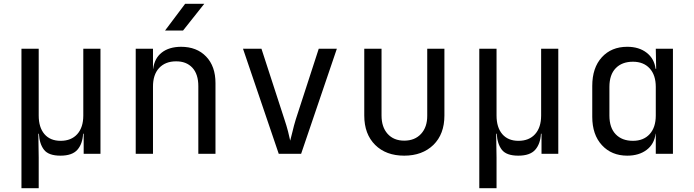

<svg xmlns="http://www.w3.org/2000/svg" viewBox="-20 -805 3635 1005"><path d="M92.3 180.2V-549.8H182.6V-200.2Q182.6 -138.2 212.6 -103Q242.7 -67.9 297.4 -67.9Q353 -67.9 384.5 -103Q416 -138.2 416 -200.2V-549.8H505.9V0H418V-105H415Q412.1 -51.8 385 -21Q357.9 9.8 296.4 9.8Q234.4 9.8 210.4 -21Q186.5 -51.8 183.6 -105H180.7L182.6 20V180.2Z M843.8 -645 949.2 -785.2H1049.3L938 -645ZM690.4 0V-549.8H780.8V-444.8H781.7Q788.6 -500 826.7 -529.8Q864.7 -559.6 927.2 -560.1Q1010.3 -560.1 1059.1 -508.8Q1107.9 -458 1107.9 -370.1V0H1018.1V-354Q1018.1 -417 986.8 -450.7Q955.1 -484.4 901.4 -483.9Q845.7 -483.9 813 -449.2Q780.3 -414.1 780.8 -350.1V0Z M1439 0 1252 -549.8H1348.6L1468.8 -180.2Q1480 -147 1487.8 -116.7Q1495.6 -86.4 1499 -68.8Q1503.9 -85.9 1511.2 -116.7Q1518.1 -147 1528.3 -180.2L1648.4 -549.8H1743.2L1556.2 0Z M2095.7 9.8Q2000.5 9.8 1943.8 -46.4Q1886.7 -103 1886.7 -200.2V-549.8H1977.1V-200.2Q1977.1 -140.1 2008.8 -104.5Q2041 -68.8 2095.7 -68.8Q2151.4 -68.8 2184.1 -104.5Q2216.8 -140.1 2216.3 -200.2V-549.8H2306.2V-200.2Q2306.2 -103 2248.5 -46.4Q2190.4 9.8 2095.7 9.8Z M2488.8 180.2V-549.8H2579.1V-200.2Q2579.1 -138.2 2609.1 -103Q2639.2 -67.9 2693.8 -67.9Q2749.5 -67.9 2781 -103Q2812.5 -138.2 2812.5 -200.2V-549.8H2902.3V0H2814.5V-105H2811.5Q2808.6 -51.8 2781.5 -21Q2754.4 9.8 2692.9 9.8Q2630.9 9.8 2606.9 -21Q2583 -51.8 2580.1 -105H2577.1L2579.1 20V180.2Z M3263.2 9.8Q3181.2 9.8 3130.6 -45.2Q3080.1 -100.1 3080.1 -193.8V-355Q3080.1 -450.2 3130.1 -505.1Q3180.2 -560.1 3263.2 -560.1Q3324.7 -560.1 3364.7 -529.1Q3404.8 -498 3411.6 -444.8H3414.6L3412.6 -549.8H3502.4V0H3412.6V-105H3411.6Q3404.8 -50.8 3364.7 -20.5Q3324.7 9.8 3263.2 9.8ZM3293 -67.9Q3348.6 -67.9 3380.6 -103Q3412.6 -138.2 3412.6 -200.2V-350.1Q3412.6 -412.1 3380.6 -447Q3348.6 -481.9 3293 -481.9Q3235.8 -481.9 3202.9 -448Q3169.9 -414.1 3169.9 -350.1V-200.2Q3169.9 -136.2 3202.9 -102.1Q3235.8 -67.9 3293 -67.9Z"/></svg>

Font: UDEV Gothic 35
Style: Regular
Weight: 400
Version: v2.1.0; ttfautohint (v1.8.4.7-5d5b-dirty) -l 6 -r 45 -G 200 